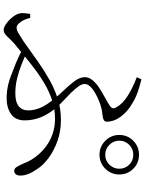

<svg xmlns="http://www.w3.org/2000/svg" viewBox="107 -889 786 1040"><g transform="rotate(90 500.0 -369.0)"><path d="M818 -515Q774 -515 742.5 -546.5Q711 -578 711 -622Q711 -667 742.5 -698Q774 -729 818 -729Q863 -729 894 -698Q925 -667 925 -622Q925 -578 894 -546.5Q863 -515 818 -515ZM513 -12Q495 -12 475.5 -14Q456 -16 436 -21Q416 -26 394 -34Q361 -46 322 -62Q283 -78 239 -102L256 -123Q291 -108 328.5 -93Q366 -78 405.5 -68.5Q445 -59 485 -59Q533 -59 555.5 -77.5Q578 -96 578 -129Q578 -159 565 -192Q552 -225 516 -269Q495 -295 467.5 -323.5Q440 -352 419 -380.5Q398 -409 398 -436Q398 -458 415.5 -478.5Q433 -499 459 -515.5Q485 -532 510 -545.5Q535 -559 550 -569Q564 -578 566 -586Q568 -594 560 -608Q543 -640 499.5 -667.5Q456 -695 398 -717L410 -742Q447 -733 480 -721.5Q513 -710 544 -690Q584 -667 611.5 -630.5Q639 -594 639 -554Q639 -545 632.5 -540Q626 -535 615 -533Q604 -531 590 -529.5Q576 -528 561 -524Q546 -520 525 -511.5Q504 -503 483 -491Q462 -479 448.5 -464.5Q435 -450 435 -434Q435 -419 448.5 -400.5Q462 -382 482 -361.5Q502 -341 523 -321.5Q544 -302 559 -286Q598 -240 615 -197.5Q632 -155 632 -111Q632 -59 597.5 -35.5Q563 -12 513 -12ZM141 4Q127 4 106 -11.5Q85 -27 68 -50Q51 -73 51 -96Q51 -108 52.5 -118Q54 -128 55 -139L77 -140Q83 -111 98.5 -88.5Q114 -66 129 -66Q138 -66 146 -69Q154 -72 168 -81Q182 -90 206 -105Q259 -143 310 -179Q361 -215 411.5 -243.5Q462 -272 515.5 -289Q569 -306 629 -306Q692 -306 744.5 -287Q797 -268 836.5 -238.5Q876 -209 896 -177Q915 -149 923 -127.5Q931 -106 931 -86Q931 -72 924.5 -62.5Q918 -53 904 -53Q892 -53 882.5 -69.5Q873 -86 864 -107Q851 -141 828 -171Q805 -201 774 -224.5Q743 -248 705 -261Q667 -274 623 -274Q573 -274 525.5 -259Q478 -244 430 -215.5Q382 -187 330 -146Q278 -105 217 -54Q199 -38 187 -25Q175 -12 165 -4Q155 4 141 4ZM818 -546Q850 -546 872 -568.5Q894 -591 894 -622Q894 -654 872 -676Q850 -698 818 -698Q787 -698 764.5 -676Q742 -654 742 -622Q742 -591 764.5 -568.5Q787 -546 818 -546Z"/></g></svg>

Font: Noto Serif JP ExtraLight Light
Style: Regular
Weight: 300
Version: Version 2.003-H1;hotconv 1.1.1;makeotfexe 2.6.0